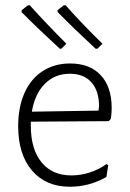

<svg xmlns="http://www.w3.org/2000/svg" viewBox="-20 -703 494 729"><path d="M404 -293Q404 -273 401 -252L393 -243L97 -241V-226Q97 -137 137.5 -87Q178 -37 251 -37Q287 -37 322 -48.5Q357 -60 384 -80L391 -76L384 -31Q319 6 245 6Q154 6 101.5 -55.5Q49 -117 49 -224Q49 -296 73 -350Q97 -404 142 -433Q187 -462 246 -462Q321 -462 362.5 -417.5Q404 -373 404 -293ZM356 -300Q356 -358 327 -390.5Q298 -423 245 -423Q188 -423 150 -384.5Q112 -346 101 -279L354 -283ZM93 -683H86L62 -664V-657Q119 -599 207 -518H213L232 -537Q156 -613 93 -683ZM229 -683H222L198 -664L199 -657Q265 -590 343 -518H350L369 -537Q296 -608 229 -683Z"/></svg>

Font: Luna Sans Light
Style: Regular
Weight: 300
Designer: Juan Pablo del Peral
Foundry: Huerta Tipografica
Version: Version 2.001; ttfautohint (v1.5)